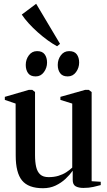

<svg xmlns="http://www.w3.org/2000/svg" viewBox="-20 -984 566 1014"><path d="M420.5 8.5Q395 8.5 379.5 -0.2Q364 -9 364 -34V-82.5Q348.5 -60.5 325.8 -39.2Q303 -18 273.5 -4Q244 10 207 10Q130 10 96.5 -30.8Q63 -71.5 63 -162.5L62.5 -437L5.5 -456.5V-472.5L132.5 -509.5H150.5L165 -498V-164.5Q165 -128.5 171 -102.5Q177 -76.5 192.5 -62.5Q208 -48.5 237 -48.5Q265.5 -48.5 288.5 -55.5Q311.5 -62.5 329.8 -74.2Q348 -86 361.5 -99V-437L299 -456.5V-472.5L430 -509.5H448.5L464 -498V-27L512 -24V-6.5Q495.5 -2 472.8 3.2Q450 8.5 420.5 8.5ZM168 -580.5Q140.5 -580.5 128.2 -597.8Q116 -615 116 -641Q116 -670 132.5 -692Q149 -714 175.5 -714H176.5Q203.5 -714 216 -697Q228.5 -680 228.5 -653.5Q228.5 -626 212 -603.2Q195.5 -580.5 169 -580.5ZM337 -580.5Q310 -580.5 297.5 -597.8Q285 -615 285 -641Q285 -670 301.5 -692Q318 -714 345 -714H345.5Q373 -714 385.5 -697Q398 -680 398 -653.5Q398 -626 381.5 -603.2Q365 -580.5 338 -580.5ZM281 -740Q258.5 -752 232.2 -771Q206 -790 179.8 -813.2Q153.5 -836.5 131.5 -860.8Q109.5 -885 95 -907L171 -964L297 -752.5L282 -740Z"/></svg>

Font: Merriweather 144pt Medium
Style: Regular
Weight: 500
Version: Version 2.100